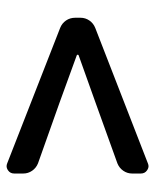

<svg xmlns="http://www.w3.org/2000/svg" viewBox="39 -678 490 609"><g transform="rotate(-90 284.5 -374.0)"><path d="M70.3 -150.4Q65.4 -148.4 61.5 -148.4Q54.7 -148.4 47.9 -153.3Q38.1 -160.2 38.1 -172.9V-200.2Q38.1 -215.8 46.9 -228.5Q55.7 -241.2 70.3 -247.1L262.7 -316.4L413.1 -370.1Q415 -371.1 415 -373Q415 -375 413.1 -376L262.7 -430.7L70.3 -499Q55.7 -504.9 46.9 -517.6Q38.1 -530.3 38.1 -545.9V-574.2Q38.1 -586.9 47.9 -593.8Q54.7 -598.6 61.5 -598.6Q65.4 -598.6 70.3 -596.7L500 -428.7Q514.6 -422.9 523.4 -410.2Q532.2 -397.5 532.2 -380.9V-364.3Q532.2 -348.6 523.4 -335.9Q514.6 -323.2 500 -317.4Z"/></g></svg>

Font: Gen Jyuu GothicL Medium
Style: Regular
Weight: 500
Designer: [Source Han Sans]
Ryoko NISHIZUKA  (kana & ideographs); Paul D. Hunt (Latin, Greek & Cyrillic); Wenlong ZHANG  (bopomofo
Version: Version 1.002.20150607